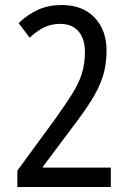

<svg xmlns="http://www.w3.org/2000/svg" viewBox="-20 -744 520 764"><path d="M421 0H49V-65L197 -267Q240 -327 267 -370Q294 -413 306 -452Q318 -491 318 -538Q318 -589 292.5 -619Q267 -649 220 -649Q185 -649 156.5 -635.5Q128 -622 98 -594L54 -652Q92 -688 133 -706Q174 -724 225 -724Q309 -724 356.5 -674Q404 -624 404 -542Q404 -485 388.5 -438Q373 -391 343 -343.5Q313 -296 270 -240L151 -81V-77H421Z"/></svg>

Font: Avrile Sans Condensed
Style: Regular
Weight: 400
Width: 3
Designer: Monotype Design Team
Foundry: Monotype Imaging Inc.
Version: Version 2.001;September 10, 2019;FontCreator 11.5.0.2425 64-